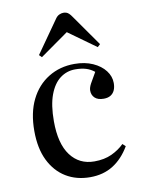

<svg xmlns="http://www.w3.org/2000/svg" viewBox="-88 -833 670 907"><g transform="rotate(-10 247.5 -379.5)"><path d="M271 14Q205 14 155 -16.5Q105 -47 76.5 -105Q48 -163 48 -247Q48 -334 78.5 -396Q109 -458 164 -492Q219 -526 289 -526Q339 -526 377 -509Q415 -492 436 -464.5Q457 -437 457 -405Q457 -385 450.5 -370.5Q444 -356 431 -348Q418 -340 398 -340Q370 -340 355.5 -353.5Q341 -367 341 -389Q341 -403 351 -421.5Q361 -440 380 -472Q361 -487 339.5 -493.5Q318 -500 288 -500Q248 -500 216 -476Q184 -452 165.5 -402.5Q147 -353 147 -276Q147 -168 189 -112Q231 -56 303 -56Q351 -56 386.5 -72.5Q422 -89 447 -114L461 -101Q428 -45 381 -15.5Q334 14 271 14ZM144 -584 132 -596 241 -751Q249 -763 259.5 -768Q270 -773 280 -773Q287 -773 293.5 -771Q300 -769 306.5 -763Q313 -757 321 -745L425 -597L412 -585L280 -680Z"/></g></svg>

Font: Literata 60pt
Style: Regular
Weight: 400
Designer: Latin by Veronika Burian and Jose Scaglione. Greek by Irene Vlachou. Cyrillic by Vera Evstafieva.
Foundry: TypeTogether
Version: Version 3.002